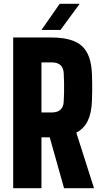

<svg xmlns="http://www.w3.org/2000/svg" viewBox="-20 -999 547 1019"><path d="M50 0V-800H253Q365 -800 414.8 -754.8Q464.5 -709.5 468 -605Q469 -577 469.2 -556Q469.5 -535 469.2 -514Q469 -493 468 -465Q466 -400 446.2 -358.5Q426.5 -317 385 -295L479 0H320L244 -270H200V0ZM200 -402H253Q284.5 -402 300.5 -416.5Q316.5 -431 318 -457Q319.5 -481.5 320 -508.2Q320.5 -535 320 -561.8Q319.5 -588.5 318 -613Q316.5 -639.5 300.5 -653.8Q284.5 -668 253 -668H200ZM200 -840 297 -979H403L301 -840Z"/></svg>

Font: Big Shoulders Text Thin Black
Style: Regular
Weight: 900
Version: Version 2.002